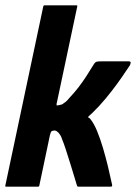

<svg xmlns="http://www.w3.org/2000/svg" viewBox="-22 -703 512 723"><path d="M-2 -4 141 -679Q142 -683 146 -683H266Q270 -683 269 -679L192 -316Q191 -314 191 -310Q191 -306 192 -306Q197 -306 202.5 -307.5Q208 -309 212 -310Q221 -316 226 -320Q231 -324 239 -334Q258 -354 273 -373.5Q288 -393 301.5 -413.5Q315 -434 330 -459Q336 -469 341.5 -470.5Q347 -472 359 -472H462Q471 -472 470 -466.5Q469 -461 467 -457Q464 -453 451.5 -434Q439 -415 419.5 -388Q400 -361 375.5 -331.5Q351 -302 325 -277Q319 -272 316 -269Q313 -266 309 -262Q310 -261 313.5 -259Q317 -257 318 -255Q332 -238 344 -208.5Q356 -179 366 -145Q376 -111 383.5 -80.5Q391 -50 395 -30Q399 -10 400 -8Q402 0 395 0Q392 0 374 0Q356 0 334.5 0Q313 0 295.5 0Q278 0 275 0Q271 0 270 -0.5Q269 -1 267 -7Q267 -7 260.5 -28.5Q254 -50 244.5 -81Q235 -112 226 -139.5Q217 -167 212 -178Q210 -186 204.5 -195Q199 -204 191.5 -209Q184 -214 172 -209Q169 -206 166 -194L126 -4Q125 0 121 0H1Q-3 0 -2 -4Z"/></svg>

Font: Glory Thin
Style: Bold Italic
Weight: 700
Italic angle: -12°
Version: Version 1.011